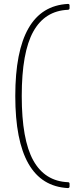

<svg xmlns="http://www.w3.org/2000/svg" viewBox="-20 -810 395 980"><path d="M327 150Q58 136 58 -320Q58 -776 327 -790Q335 -790 335 -782V-768Q335 -761 327 -760Q209 -755 150 -649Q91 -543 91 -320Q91 -97 150 9Q209 115 327 120Q335 120 335 128V142Q335 149 327 150Z"/></svg>

Font: YamahaIndonesia935. App Thin
Style: Regular
Weight: 100
Designer: Dalton Maag Ltd
Foundry: Dalton Maag Ltd
Version: Version 1.002